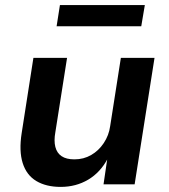

<svg xmlns="http://www.w3.org/2000/svg" viewBox="-20 -723 662 753"><path d="M218 10Q161 10 122.5 -13Q84 -36 69 -83.5Q54 -131 65 -201L111 -496H243L197 -204Q191 -171 197 -147Q203 -123 221.5 -110.5Q240 -98 272 -98Q308 -98 337.5 -115Q367 -132 387 -162Q407 -192 412 -228L454 -496H586L508 0H386L401 -102H403Q374 -47 326 -18.5Q278 10 218 10ZM202 -620 215 -703H548L534 -620Z"/></svg>

Font: Nunito Sans 9pt
Style: Bold Italic
Weight: 700
Italic angle: -9°
Version: Version 3.101;gftools[0.9.27]